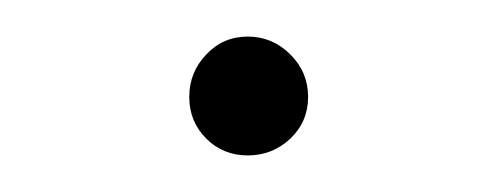

<svg xmlns="http://www.w3.org/2000/svg" viewBox="-20 -77 272 105"><path d="M83.5 -24Q83.5 -37.5 92.8 -47.2Q102 -57 115.5 -57Q129 -57 138.8 -47.2Q148.5 -37.5 148.5 -24Q148.5 -10.5 138.8 -1.2Q129 8 115.5 8Q102 8 92.8 -1.2Q83.5 -10.5 83.5 -24Z"/></svg>

Font: Lato Hairline
Style: Regular
Weight: 100
Designer: Lukasz Dziedzic
Foundry: tyPoland Lukasz Dziedzic
Version: Version 2.007; 2014-02-27